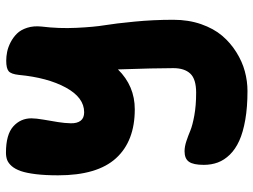

<svg xmlns="http://www.w3.org/2000/svg" viewBox="-126 -522 874 663"><g transform="rotate(-90 311.5 -190.0)"><path d="M329.1 227.1Q273.4 227.1 230 219.5Q186.5 211.9 157.5 198.7Q128.4 185.5 109.6 166.3Q90.8 147 82.5 124.8Q74.2 102.5 74.2 76.2Q74.2 40 85 24.9Q95.7 9.8 121.1 9.8Q137.2 9.8 156.2 16.1Q175.3 22.5 192.6 29.8Q210 37.1 244.6 43.5Q279.3 49.8 323.2 49.8Q370.6 49.8 389.4 29.5Q408.2 9.3 408.2 -28.8Q408.2 -91.8 403.8 -220.2Q346.7 -162.1 266.1 -162.1Q156.2 -162.1 97.2 -226.8Q38.1 -291.5 38.1 -426.8Q38.1 -470.7 42 -503.2Q45.9 -535.6 52.7 -555.4Q59.6 -575.2 69.8 -586.9Q80.1 -598.6 91.1 -602.8Q102.1 -606.9 116.2 -606.9Q178.7 -606.9 206.8 -581.8Q234.9 -556.6 234.9 -519Q234.9 -503.4 230.2 -476.1Q225.6 -448.7 221.9 -426.8Q218.3 -404.8 217.8 -383.1Q217.3 -361.3 226.6 -349.1Q235.8 -336.9 255.9 -336.9Q306.6 -336.9 341.1 -400.1Q375.5 -463.4 384.8 -562Q387.7 -589.4 397.7 -597.7Q407.7 -606 434.1 -606Q448.7 -606 464.6 -602.8Q480.5 -599.6 497.6 -590.8Q514.6 -582 527.6 -568.8Q540.5 -555.7 547.6 -533.7Q554.7 -511.7 551.8 -483.9Q544.4 -423.8 547.4 -363.3Q550.3 -302.7 556.4 -265.9Q562.5 -229 568.8 -163.6Q575.2 -98.1 575.2 -28.8Q575.2 23.4 560.1 66.9Q544.9 110.4 520.3 139.4Q495.6 168.5 463.1 188.7Q430.7 209 397 218Q363.3 227.1 329.1 227.1Z"/></g></svg>

Font: Shantell Sans Irregular Bouncy
Style: Regular
Weight: 800
Designer: Stephen Nixon, Anya Danilova, Shantell Martin
Foundry: Arrow Type
Version: Version 1.006;[9816181b4]